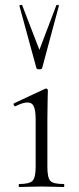

<svg xmlns="http://www.w3.org/2000/svg" viewBox="-20 -750 315 770"><path d="M57 0Q55 0 55 -6Q55 -12 57 -12Q98 -12 110.5 -25Q123 -38 123 -81V-270Q123 -306 116 -322.5Q109 -339 90 -339Q81 -339 69.5 -335.5Q58 -332 42 -324Q38 -323 35.5 -328.5Q33 -334 37 -336L161 -394Q164 -395 165 -395Q167 -395 169.5 -393Q172 -391 172 -388Q172 -381 171 -349.5Q170 -318 170 -271V-81Q170 -38 181.5 -25Q193 -12 235 -12Q238 -12 238 -6Q238 0 235 0Q218 0 195 -1Q172 -2 146 -2Q121 -2 98 -1Q75 0 57 0ZM58 -726Q57 -729 62.5 -730Q68 -731 69 -729L138 -550L206 -729Q207 -731 212.5 -730Q218 -729 216 -726L149 -477Q148 -472 138 -472Q128 -472 126 -477Z"/></svg>

Font: Cormorant Garamond Light Light
Style: Regular
Weight: 300
Version: Version 4.001